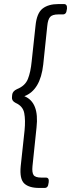

<svg xmlns="http://www.w3.org/2000/svg" viewBox="-20 -788 350 946"><path d="M173 138Q123 138 99.5 116Q76 94 82 31L101 -145Q106 -196 99.5 -230.5Q93 -265 57 -281Q37 -291 39 -309L40 -321Q42 -339 64 -349Q104 -365 117.5 -399Q131 -433 136 -485L155 -661Q161 -723 189.5 -745.5Q218 -768 268 -768H295Q312 -768 310 -745L309 -740Q307 -717 290 -717H268Q238 -717 227 -704.5Q216 -692 213 -661L193 -470Q179 -344 100 -314Q174 -284 160 -160L140 31Q137 62 145.5 74.5Q154 87 184 87H206Q223 87 220 110L219 115Q217 138 200 138Z"/></svg>

Font: Asap Semi Expanded Semi Expanded Light
Style: Italic
Weight: 300
Width: 6
Italic angle: -6°
Designer: Pablo Cosgaya
Foundry: Omnibus-Type
Version: Version 3.001; ttfautohint (v1.8.4.7-5d5b)